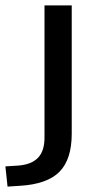

<svg xmlns="http://www.w3.org/2000/svg" viewBox="-95 -508 357 712"><path d="M171 -12Q171 83 125.5 129Q80 175 -21 181L-67 184L-75 109L-27 106Q22 102 46 77Q70 52 70 3V-488H171Z"/></svg>

Font: wassup Sans
Style: Medium
Weight: 600
Version: Version 2.001